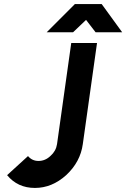

<svg xmlns="http://www.w3.org/2000/svg" viewBox="-20 -912 622 946"><path d="M210 -753H340L404 -814L451 -753H582L481 -892H349ZM331 -700 261 -202Q256 -168 229 -144Q203 -119 170 -119Q138 -119 118 -143L15 -49Q67 14 152 14Q236 14 306 -49Q376 -114 388 -202L458 -700Z"/></svg>

Font: Unageo
Style: Bold-Italic
Weight: 700
Designer: Richard Sepsi
Foundry: Richard Sepsi
Version: Version 2.000